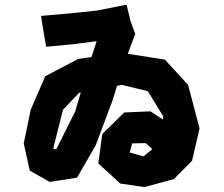

<svg xmlns="http://www.w3.org/2000/svg" viewBox="-20 -755 936 802"><path d="M151.4 -688.5 160.2 -631.8 172.9 -559.6 293 -571.3 383.8 -583 362.3 -516.6 306.6 -508.8 168.9 -436.5 108.4 -296.9 79.1 -156.2 104.5 -42 187.5 4.9 301.8 -12.7 379.9 -148.4 450.2 -335.9 468.8 -396.5 489.3 -400.4 597.7 -374 662.1 -268.6 660.2 -255.9 608.4 -290 499 -285.2 407.2 -195.3 390.6 -72.3 482.4 11.7 583 26.4 706.1 -6.8 782.2 -83 813.5 -218.8 765.6 -400.4 668.9 -505.9 513.7 -530.3 544.9 -613.3 525.4 -666 508.8 -735.4 384.8 -710.9 293 -701.2ZM317.4 -368.2 293.9 -289.1 214.8 -130.9 202.1 -133.8 243.2 -296.9 310.5 -367.2ZM616.2 -131.8 579.1 -101.6 521.5 -118.2 532.2 -156.2 588.9 -157.2Z"/></svg>

Font: MaokenAssortedSans-Lite
Style: Lite
Weight: 400
Version: Version 1.400